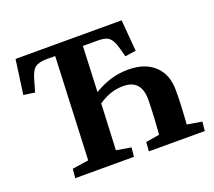

<svg xmlns="http://www.w3.org/2000/svg" viewBox="-120 -870 1147 1029"><g transform="rotate(-20 454.0 -355.0)"><path d="M413 -393Q460 -421 507 -435.5Q554 -450 608 -450Q703 -450 757.5 -399Q812 -348 811 -256Q811 -201 808.5 -156Q806 -111 803 -66L887 -52L882 0H563L567 -52L645 -65Q649 -114 651.5 -161Q654 -208 655 -258Q657 -376 553 -376Q514 -376 479.5 -364Q445 -352 411 -329L399 -66L483 -52L478 0H143L148 -52L241 -66L266 -652H217Q173 -652 151.5 -636Q130 -620 117 -571L98 -505L34 -514L61 -710H666L681 -531L619 -522L607 -567Q597 -604 585 -622Q573 -640 554.5 -646Q536 -652 507 -652H424Z"/></g></svg>

Font: Literata 36pt
Style: Bold Italic
Weight: 700
Italic angle: -2°
Designer: Latin by Veronika Burian and Jose Scaglione. Greek by Irene Vlachou. Cyrillic by Vera Evstafieva
Foundry: TypeTogether
Version: Version 3.002